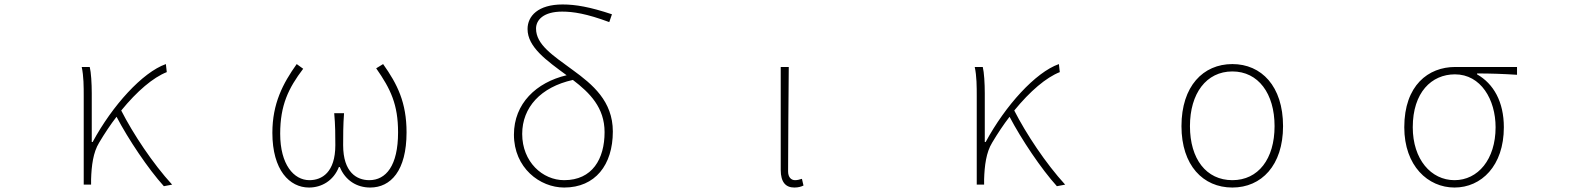

<svg xmlns="http://www.w3.org/2000/svg" viewBox="-20 -827 7040 860"><path d="M714 7 751 0C664 -95 576 -228 523 -332C594 -419 666 -480 727 -504L723 -540C618 -503 483 -354 395 -191H391V-409C391 -453 388 -503 382 -527H346C355 -486 355 -438 355 -396V0H388V-24C390 -85 397 -144 424 -188C449 -230 475 -269 502 -304C555 -203 644 -70 714 7Z M1364 13C1421 13 1474 -18 1498 -79H1502C1527 -18 1579 13 1638 13C1730 13 1801 -62 1801 -234C1801 -368 1760 -450 1696 -540L1665 -521C1730 -428 1763 -359 1763 -234C1763 -85 1709 -20 1634 -20C1578 -20 1517 -55 1517 -177C1517 -217 1517 -267 1521 -320H1477C1482 -267 1482 -217 1482 -177C1482 -55 1422 -20 1366 -20C1296 -20 1235 -90 1235 -228C1235 -356 1272 -432 1338 -519L1309 -540C1247 -453 1200 -363 1200 -232C1200 -65 1277 13 1364 13Z M2507 13C2646 13 2725 -88 2725 -238C2725 -374 2634 -449 2546 -513C2456 -579 2381 -627 2381 -699C2381 -738 2415 -775 2498 -775C2547 -775 2607 -766 2709 -728L2721 -763C2622 -796 2558 -807 2500 -807C2390 -807 2343 -755 2343 -697C2343 -616 2428 -556 2518 -490C2382 -458 2282 -363 2282 -224C2282 -75 2398 13 2507 13ZM2546 -469C2622 -411 2688 -345 2688 -235C2688 -115 2633 -20 2507 -20C2410 -20 2319 -102 2319 -227C2319 -346 2402 -437 2546 -469Z M3538 13C3556 13 3569 9 3579 4L3572 -26C3559 -22 3551 -20 3541 -20C3524 -20 3510 -33 3510 -59C3510 -217 3512 -368 3513 -527H3477V-66C3477 -10 3500 13 3538 13Z M4714 7 4751 0C4664 -95 4576 -228 4523 -332C4594 -419 4666 -480 4727 -504L4723 -540C4618 -503 4483 -354 4395 -191H4391V-409C4391 -453 4388 -503 4382 -527H4346C4355 -486 4355 -438 4355 -396V0H4388V-24C4390 -85 4397 -144 4424 -188C4449 -230 4475 -269 4502 -304C4555 -203 4644 -70 4714 7Z M5500 13C5630 13 5727 -86 5727 -262C5727 -441 5630 -540 5500 -540C5369 -540 5272 -441 5272 -262C5272 -86 5369 13 5500 13ZM5500 -20C5383 -20 5310 -115 5310 -262C5310 -408 5383 -507 5500 -507C5616 -507 5689 -408 5689 -262C5689 -115 5616 -20 5500 -20Z M6495 13C6615 13 6716 -84 6716 -257C6716 -371 6670 -452 6596 -494V-498C6657 -498 6714 -496 6775 -492V-527H6498C6378 -527 6270 -445 6270 -257C6270 -84 6376 13 6495 13ZM6495 -20C6390 -20 6308 -113 6308 -257C6308 -413 6392 -494 6497 -494C6613 -494 6679 -381 6679 -257C6679 -113 6600 -20 6495 -20Z"/></svg>

Font: Harano Aji Gothic TW ExtraLight
Style: Regular
Weight: 250
Foundry: Masamichi Hosoda
Version: HaranoAjiGothicTW-ExtraLight version 20230610;ttx 4.39.4